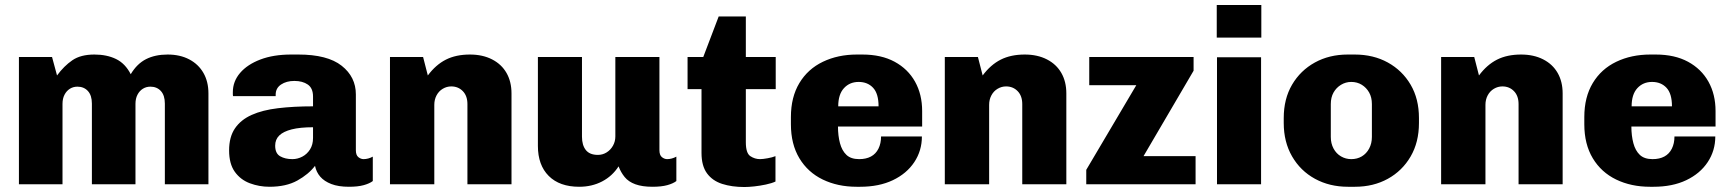

<svg xmlns="http://www.w3.org/2000/svg" viewBox="-20 -740 6944 771"><path d="M56 0V-511H189L209 -437Q237 -475 270.5 -498Q304 -521 359 -521Q409 -521 446 -503Q483 -485 505 -442Q530 -484 566.5 -502.5Q603 -521 653 -521Q703 -521 740 -501.5Q777 -482 797 -447Q817 -412 817 -365V0H642V-324Q642 -357 626 -374.5Q610 -392 584 -392Q567 -392 553.5 -383.5Q540 -375 532 -359.5Q524 -344 524 -323V0H349V-324Q349 -357 333 -374.5Q317 -392 291 -392Q274 -392 260.5 -383.5Q247 -375 239 -359.5Q231 -344 231 -323V0Z M1062 10Q1021 10 983.5 -4Q946 -18 923 -50Q900 -82 900 -136Q900 -190 923.5 -224.5Q947 -259 990.5 -278.5Q1034 -298 1096.5 -305.5Q1159 -313 1237 -313V-352Q1237 -386 1216 -400.5Q1195 -415 1162 -415Q1130 -415 1108.5 -400.5Q1087 -386 1087 -360V-354H916Q915 -357 915 -361.5Q915 -366 915 -370Q915 -413 944 -447Q973 -481 1025.5 -501Q1078 -521 1149 -521H1178Q1295 -521 1352 -476Q1409 -431 1409 -361V-137Q1409 -117 1419 -109Q1429 -101 1440 -101Q1449 -101 1458.5 -103.5Q1468 -106 1477 -111V-13Q1464 -3 1440.5 3.5Q1417 10 1381 10Q1339 10 1310.5 -1Q1282 -12 1266 -30.5Q1250 -49 1245 -74Q1219 -40 1174 -15Q1129 10 1062 10ZM1154 -101Q1175 -101 1194 -111Q1213 -121 1225 -140Q1237 -159 1237 -186V-229Q1185 -229 1151.5 -220.5Q1118 -212 1101.5 -196Q1085 -180 1085 -155Q1085 -124 1105 -112.5Q1125 -101 1154 -101Z M1546 0V-511H1679L1698 -437Q1730 -480 1770.5 -500.5Q1811 -521 1867 -521Q1918 -521 1956 -501.5Q1994 -482 2014 -447Q2034 -412 2034 -365V0H1857V-322Q1857 -355 1838.5 -374Q1820 -393 1792 -393Q1774 -393 1758 -383.5Q1742 -374 1733 -357Q1724 -340 1724 -319V0Z M2306 10Q2227 10 2183.5 -33.5Q2140 -77 2140 -154V-511H2317V-191Q2317 -157 2332.5 -137.5Q2348 -118 2381 -118Q2400 -118 2416 -128Q2432 -138 2441.5 -155Q2451 -172 2451 -192V-511H2628V-137Q2628 -117 2638 -109Q2648 -101 2659 -101Q2668 -101 2677.5 -103.5Q2687 -106 2696 -111V-13Q2683 -3 2659.5 3.5Q2636 10 2600 10Q2559 10 2531.5 0Q2504 -10 2488.5 -29Q2473 -48 2464 -72Q2439 -33 2398 -11.5Q2357 10 2306 10Z M2969 11Q2919 11 2880 -1.5Q2841 -14 2819 -44Q2797 -74 2797 -126V-382H2741V-511H2804L2866 -674H2975V-511H3095V-382H2975V-169Q2975 -125 2993 -113Q3011 -101 3032 -101Q3043 -101 3062.5 -104.5Q3082 -108 3094 -113V-11Q3079 -4 3055.5 1Q3032 6 3009 8.5Q2986 11 2969 11Z M3420 10Q3344 10 3284 -19Q3224 -48 3190 -104.5Q3156 -161 3156 -241V-270Q3156 -350 3190 -406.5Q3224 -463 3284.5 -492Q3345 -521 3421 -521H3443Q3519 -521 3572.5 -492Q3626 -463 3654.5 -412Q3683 -361 3683 -294V-232H3345Q3345 -195 3353 -165Q3361 -135 3379 -118Q3397 -101 3430 -101Q3458 -101 3477.5 -111.5Q3497 -122 3507.5 -143Q3518 -164 3518 -192H3682Q3682 -135 3651.5 -89Q3621 -43 3565.5 -16.5Q3510 10 3434 10ZM3346 -313H3508Q3508 -364 3486 -387.5Q3464 -411 3428 -411Q3392 -411 3369 -386Q3346 -361 3346 -313Z M3774 0V-511H3907L3926 -437Q3958 -480 3998.5 -500.5Q4039 -521 4095 -521Q4146 -521 4184 -501.5Q4222 -482 4242 -447Q4262 -412 4262 -365V0H4085V-322Q4085 -355 4066.5 -374Q4048 -393 4020 -393Q4002 -393 3986 -383.5Q3970 -374 3961 -357Q3952 -340 3952 -319V0Z M4342 0V-58L4543 -398H4354V-511H4773V-456L4572 -113H4781V0Z M4867 0V-510H5044V0ZM4866 -589V-720H5045V-589Z M5393 10Q5319 10 5260.5 -22Q5202 -54 5168.5 -112Q5135 -170 5135 -246V-266Q5135 -343 5168.5 -400Q5202 -457 5260 -489Q5318 -521 5392 -521H5420Q5495 -521 5553 -489Q5611 -457 5644.5 -400Q5678 -343 5678 -266V-246Q5678 -169 5644.5 -111.5Q5611 -54 5553 -22Q5495 10 5421 10ZM5406 -101Q5430 -101 5448.5 -112Q5467 -123 5478 -143.5Q5489 -164 5489 -190V-322Q5489 -349 5478 -368.5Q5467 -388 5448.5 -399.5Q5430 -411 5406 -411Q5384 -411 5365 -399.5Q5346 -388 5335 -368.5Q5324 -349 5324 -322V-190Q5324 -164 5335 -143.5Q5346 -123 5365 -112Q5384 -101 5406 -101Z M5767 0V-511H5900L5919 -437Q5951 -480 5991.5 -500.5Q6032 -521 6088 -521Q6139 -521 6177 -501.5Q6215 -482 6235 -447Q6255 -412 6255 -365V0H6078V-322Q6078 -355 6059.5 -374Q6041 -393 6013 -393Q5995 -393 5979 -383.5Q5963 -374 5954 -357Q5945 -340 5945 -319V0Z M6606 10Q6530 10 6470 -19Q6410 -48 6376 -104.5Q6342 -161 6342 -241V-270Q6342 -350 6376 -406.5Q6410 -463 6470.5 -492Q6531 -521 6607 -521H6629Q6705 -521 6758.5 -492Q6812 -463 6840.5 -412Q6869 -361 6869 -294V-232H6531Q6531 -195 6539 -165Q6547 -135 6565 -118Q6583 -101 6616 -101Q6644 -101 6663.5 -111.5Q6683 -122 6693.5 -143Q6704 -164 6704 -192H6868Q6868 -135 6837.5 -89Q6807 -43 6751.5 -16.5Q6696 10 6620 10ZM6532 -313H6694Q6694 -364 6672 -387.5Q6650 -411 6614 -411Q6578 -411 6555 -386Q6532 -361 6532 -313Z"/></svg>

Font: Chivo Medium ExtraBold
Style: Regular
Weight: 800
Version: Version 2.002